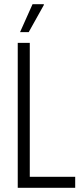

<svg xmlns="http://www.w3.org/2000/svg" viewBox="-20 -889 390 909"><path d="M64 0V-686H121V-52H336V0ZM75 -737 134 -869H187L188 -866L116 -737Z"/></svg>

Font: Archivo ExtraCondensed ExtraLight
Style: Regular
Weight: 250
Width: 2
Designer: Hector Gatti
Foundry: Omnibus-Type
Version: Version 2.001